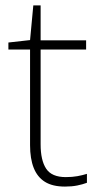

<svg xmlns="http://www.w3.org/2000/svg" viewBox="-20 -679 368 709"><path d="M223 -25Q247 -25 266 -28.5Q285 -32 301 -37V-4Q285 2 265 6Q245 10 220 10Q174 10 146 -7.5Q118 -25 104.5 -59Q91 -93 91 -143V-496H11V-522L91 -531L103 -659H130V-530H298V-496H130V-146Q130 -87 150.5 -56Q171 -25 223 -25Z"/></svg>

Font: Noto Sans Hebrew ExtraLight
Style: Regular
Weight: 250
Designer: Monotype Design Team
Foundry: Monotype Imaging Inc.
Version: Version 2.003